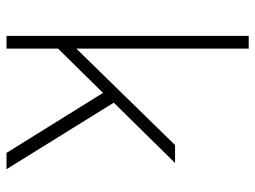

<svg xmlns="http://www.w3.org/2000/svg" viewBox="-117 -666 783 589"><g transform="rotate(90 274.5 -371.5)"><path d="M449 0 265 -296 129 -158V0H90V-743H129V-214L425 -517H480L295 -329L499 0Z"/></g></svg>

Font: Public Sans VF
Style: Regular
Weight: 400
Designer: Pablo Impallari, Rodrigo Fuenzalida (Modified by Dan O. Williams and USWDS)
Version: Version 1.003